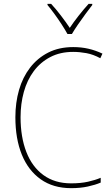

<svg xmlns="http://www.w3.org/2000/svg" viewBox="-20 -969 581 999"><path d="M361 -699Q293 -699 241.5 -672Q190 -645 155.5 -598.5Q121 -552 104 -490.5Q87 -429 87 -359Q87 -256 117 -178.5Q147 -101 206 -58Q265 -15 350 -15Q400 -15 438 -23.5Q476 -32 504 -44V-19Q476 -7 437 1.5Q398 10 350 10Q257 10 192 -36Q127 -82 93.5 -164.5Q60 -247 60 -359Q60 -435 79 -501Q98 -567 136.5 -617Q175 -667 231 -695.5Q287 -724 361 -724Q403 -724 440 -715.5Q477 -707 513 -690L502 -666Q465 -686 429.5 -692.5Q394 -699 361 -699ZM331 -792Q319 -814 300.5 -842.5Q282 -871 262.5 -897.5Q243 -924 227 -943V-949H246Q271 -922 297 -888Q323 -854 343 -824Q363 -854 388.5 -886.5Q414 -919 441 -949H460V-943Q444 -922 424 -895Q404 -868 385.5 -841Q367 -814 354 -792Z"/></svg>

Font: Noto Sans Khmer SemiCondensed Thin
Style: Regular
Weight: 250
Width: 4
Designer: Danh Hong and the Monotype Design Team
Foundry: Monotype Imaging Inc.
Version: Version 2.004